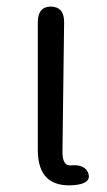

<svg xmlns="http://www.w3.org/2000/svg" viewBox="-20 -560 325 584"><path d="M95 -104V-492Q95 -540 135 -540Q176 -539 175 -491L170 -98Q170 -55 195 -57Q239 -61 249 -32Q258 -2 207 3Q95 13 95 -104Z"/></svg>

Font: Resource Han Rounded KR Normal
Style: Regular
Weight: 350
Designer: Cyano Hao (round all glyphs); Ryoko NISHIZUKA 西塚涼子 (kana, bopomofo & ideographs); Paul D. Hunt (Latin, Greek & Cyrillic)
Foundry: Cyano Hao
Version: 0.990